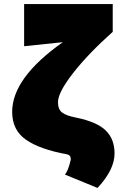

<svg xmlns="http://www.w3.org/2000/svg" viewBox="-20 -746 625 947"><path d="M461 181 300 115Q316 98 329 42V38Q329 19 310 15Q177 -9 108.5 -56.5Q40 -104 40 -194Q40 -362 290 -538L99 -518V-726H536V-589Q415 -481 340.5 -385.5Q266 -290 266 -242Q266 -206 287 -190.5Q308 -175 355 -166Q458 -145 501.5 -102.5Q545 -60 545 11Q545 91 461 181Z"/></svg>

Font: Mantou Sans
Style: Regular
Weight: 400
Designer: Mant0u / artakana
Foundry: Mant0u / artakana
Version: Version 1.001;October 22, 2023;FontCreator 14.0.0.2901 64-bi